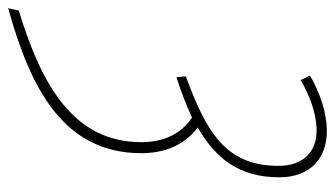

<svg xmlns="http://www.w3.org/2000/svg" viewBox="-274 -384 820 470"><g transform="rotate(90 136.0 -149.0)"><path d="M-73 215 -79 241C120 186 276 104 276 -85C276 -158 244 -200 213 -223C289 -267 335 -324 335 -423C335 -498 289 -539 222 -539C175 -539 129 -522 86 -498L97 -475C135 -497 179 -514 221 -514C271 -514 307 -483 307 -420C307 -290 221 -243 88 -194L90 -171C126 -182 162 -197 189 -209C226 -184 249 -144 249 -85C249 80 111 159 -73 215Z"/></g></svg>

Font: Noto Sans ExtraCondensed Thin
Style: Italic
Weight: 100
Width: 2
Italic angle: -12°
Designer: Monotype Design Team
Foundry: Monotype Imaging Inc.
Version: Version 2.013